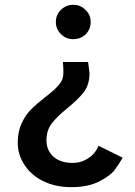

<svg xmlns="http://www.w3.org/2000/svg" viewBox="-20 -685 559 797"><path d="M335 -643.6Q356.4 -624 356.4 -593.8Q356.4 -563.5 335.9 -543Q315.4 -522.5 284.2 -522.5Q283.2 -522.5 283.2 -522.5Q253.9 -522.5 233.4 -543Q211.9 -563.5 211.9 -593.8Q211.9 -624 233.4 -644.5Q253.9 -665 284.2 -665Q315.4 -665 335 -643.6ZM351.6 -381.8Q351.6 -334 328.1 -302.7Q304.7 -272.5 258.8 -235.4Q215.8 -200.2 194.3 -171.9Q172.9 -143.6 172.9 -102.5Q172.9 -61.5 201.2 -35.2Q230.5 -8.8 281.2 -8.8Q311.5 -8.8 335 -21.5Q358.4 -34.2 371.1 -49.8Q384.8 -67.4 388.7 -80.1Q421.9 -63.5 489.3 -30.3Q472.7 -2 455.1 21.5Q438.5 43.9 391.6 68.4Q345.7 91.8 275.4 91.8Q210.9 91.8 160.2 67.4Q110.4 43 82 0Q53.7 -42 53.7 -92.8Q53.7 -139.6 70.3 -173.8Q85.9 -208 108.4 -230.5Q130.9 -252.9 167 -281.2Q207 -311.5 224.6 -333Q243.2 -353.5 243.2 -384.8Q243.2 -405.3 241.2 -427.7Q254.9 -427.7 284.2 -427.7Q299.8 -427.7 345.7 -427.7Q347.7 -416 351.6 -381.8Z"/></svg>

Font: Alata=Ham
Style: Regular
Weight: 400
Designer: Spyros Zevelakis, Eben Sorkin
Version: Version 1.004